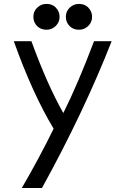

<svg xmlns="http://www.w3.org/2000/svg" viewBox="-20 -938 626 958"><path d="M374 -918.5Q402.8 -918.5 419.9 -900.9Q439.5 -880.9 439.5 -854Q439.5 -827.1 419.9 -808.1Q400.9 -789.6 374 -789.6Q346.2 -789.6 328.1 -807.1Q308.6 -826.2 308.6 -854Q308.6 -881.8 328.1 -900.1Q347.7 -918.5 374 -918.5ZM211.9 -918.5Q240.7 -918.5 257.8 -900.9Q277.3 -880.9 277.3 -854Q277.3 -827.1 257.8 -808.1Q238.8 -789.6 211.9 -789.6Q184.1 -789.6 166 -807.1Q146.5 -826.2 146.5 -854Q146.5 -881.8 166 -900.1Q185.5 -918.5 211.9 -918.5ZM88.9 0Q176.8 -151.4 247.6 -295.9Q142.6 -469.7 48.8 -732.4H136.7Q216.3 -514.2 295.9 -374Q367.2 -515.6 449.2 -732.4H537.1Q398.4 -378.9 189.5 0Z"/></svg>

Font: Consola Mono
Style: Book
Weight: 400
Monospace: yes
Designer: Wojciech Kalinowski "wmk69" (wmk69@o2.pl)
Foundry: Wojciech Kalinowski "wmk69" (wmk69@o2.pl)
Version: Version 2.1.0